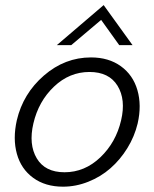

<svg xmlns="http://www.w3.org/2000/svg" viewBox="-20 -719 601 747"><path d="M201.2 -543.5 383.3 -699.2 495.6 -543.5H443.8L373.5 -641.6L257.3 -543.5ZM225.1 7.3Q156.2 7.3 109.1 -27.1Q62 -61.5 45.7 -120.4Q29.3 -179.2 45.4 -251Q69.8 -355 151.1 -425.3Q232.4 -495.6 334 -495.6Q402.8 -495.6 450.2 -461.4Q497.6 -427.2 514.6 -368.4Q531.7 -309.6 515.6 -238.8Q503.4 -188 475.6 -142.8Q447.8 -97.7 409.9 -64.5Q372.1 -31.2 323.7 -12Q275.4 7.3 225.1 7.3ZM231 -48.8Q309.6 -48.8 370.4 -106.9Q431.2 -165 451.2 -251Q470.2 -331.5 437.3 -385.3Q404.3 -439 328.1 -439Q250 -439 189.9 -381.8Q129.9 -324.7 109.9 -238.8Q90.8 -157.2 123 -103Q155.3 -48.8 231 -48.8Z"/></svg>

Font: HK Grotesk Legacy
Style: Italic
Weight: 400
Italic angle: -13°
Designer: Alfredo Marco Pradil
Foundry: Hanken Design Co.
Version: Version 2.022;PS 002.022;hotconv 1.0.88;makeotf.lib2.5.64775